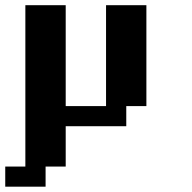

<svg xmlns="http://www.w3.org/2000/svg" viewBox="-20 -635 732 732"><path d="M0 76.7V0H76.7V-615.2H230.5V-230.5H384.3V-615.2H538.1V-230.5H461.4V-153.8H230.5V0H153.8V76.7Z"/></svg>

Font: Good Old DOS
Style: Regular
Weight: 400
Designer: Vasily Draigo
Foundry: Vasily Draigo
Version: 1.0